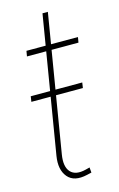

<svg xmlns="http://www.w3.org/2000/svg" viewBox="-108 -723 483 777"><g transform="rotate(-15 133.5 -335.0)"><path d="M235.8 -363.8 232.4 -341.3H16.6L20 -363.8ZM266.6 -545.9 262.7 -523.4H46.9L50.8 -545.9ZM152.8 -675.8H175.3L80.6 -104Q72.3 -53.7 93 -31Q113.8 -8.3 158.2 -19.5Q162.1 -20.5 166.7 -21.7Q171.4 -22.9 175.3 -23.9L177.2 -2Q172.4 -1 167.7 0.2Q163.1 1.5 158.2 2.4Q101.6 15.6 75.2 -15.9Q48.8 -47.4 58.1 -104Z"/></g></svg>

Font: Inter Thin
Style: Italic
Weight: 250
Italic angle: -9.3988°
Designer: Rasmus Andersson
Foundry: rsms
Version: Version 4.001;git-66647c0bb